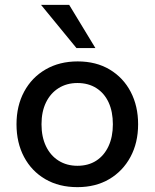

<svg xmlns="http://www.w3.org/2000/svg" viewBox="-20 -764 637 791"><path d="M299 7Q223 7 166.5 -26Q110 -59 79 -117.5Q48 -176 48 -252Q48 -328 79.5 -386.5Q111 -445 168 -478Q225 -511 300 -511Q376 -511 432 -477.5Q488 -444 518.5 -385.5Q549 -327 549 -252Q549 -176 517.5 -117.5Q486 -59 430 -26Q374 7 299 7ZM299 -81Q344 -81 376.5 -102Q409 -123 427 -161.5Q445 -200 445 -252Q445 -304 427.5 -342Q410 -380 377 -401Q344 -422 299 -422Q255 -422 221.5 -401Q188 -380 169.5 -342Q151 -304 151 -252Q151 -200 169.5 -161.5Q188 -123 221.5 -102Q255 -81 299 -81ZM295 -566 149 -744H265L373 -566Z"/></svg>

Font: REM
Style: Regular
Weight: 400
Designer: Octavio Pardo
Foundry: Ashler Design
Version: Version 1.005;gftools[0.9.28]